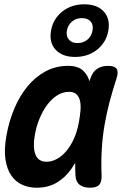

<svg xmlns="http://www.w3.org/2000/svg" viewBox="-20 -868 640 898"><path d="M151.6 10Q115.6 10 84.8 -3.4Q54.1 -16.8 33.5 -46.1Q12.9 -75.3 5.6 -121.6Q-1.6 -167.8 10.1 -233.8Q22.1 -301.4 47.4 -361.2Q72.8 -420.9 109.4 -465Q146.1 -509.1 193.7 -534.6Q241.4 -560 298 -560Q345.3 -560 369.2 -537.3Q393.1 -514.5 401.5 -477.7Q409.9 -440.9 406.3 -394.3Q402.7 -347.7 394.3 -301Q382.5 -234.1 362.9 -177.2Q343.4 -120.4 314.1 -78.6Q284.8 -36.8 244.6 -13.4Q204.4 10 151.6 10ZM198.3 -111.5Q220.9 -111.5 244.1 -123.5Q267.3 -135.4 287.9 -158.8Q308.6 -182.1 324.8 -217.1Q341.1 -252.1 349.4 -298.9Q354.4 -326.4 356.5 -351.7Q358.6 -377.1 354.2 -396.2Q349.9 -415.3 337.8 -426.9Q325.8 -438.5 302.6 -438.5Q273.7 -438.5 247.7 -422.1Q221.8 -405.8 201.1 -378.1Q180.3 -350.4 164.9 -313.2Q149.4 -276 142.5 -233.9Q132.9 -179 145.8 -145.3Q158.6 -111.5 198.3 -111.5ZM402.6 -500.6Q412.7 -531.2 433.6 -545.6Q454.6 -560 485.4 -560Q516.4 -560 525.7 -545.6Q534.9 -531.3 524.8 -500.6Q506.9 -445.8 492.6 -392.1Q478.3 -338.5 469 -283.5Q459.6 -228.5 456.1 -170.5Q452.5 -112.5 455.1 -48Q456.4 -17.6 444.2 -3.8Q431.9 10 401.2 10Q369.8 10 352 -4.2Q334.2 -18.3 332.9 -48Q330 -112.5 333.5 -170.5Q337.1 -228.5 346.6 -283.5Q356.1 -338.5 370.5 -392.1Q385 -445.8 402.6 -500.6ZM331.1 -601.7Q271 -601.7 240 -635.6Q209 -669.6 218.7 -724.8Q228.4 -780 271.3 -814Q314.1 -847.9 374.3 -847.9Q434.4 -847.9 465.4 -814Q496.4 -780 486.7 -724.8Q477 -669.6 434.1 -635.6Q391.3 -601.7 331.1 -601.7ZM342.7 -666.6Q370 -666.6 389.2 -682.8Q408.4 -698.9 412.7 -725.5Q417.7 -751.6 403.9 -767.5Q390 -783.3 363 -783.3Q336 -783.3 316.8 -767.3Q297.6 -751.2 292.7 -724.8Q288.4 -698.9 302.2 -682.8Q316 -666.6 342.7 -666.6Z"/></svg>

Font: Maple Mono
Style: Italic
Weight: 400
Italic angle: -10°
Monospace: yes
Designer: subframe7536
Version: Version 7.300